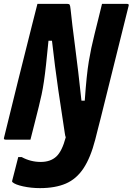

<svg xmlns="http://www.w3.org/2000/svg" viewBox="-22 -720 684 990"><path d="M135 0H7Q-5 0 -1 -11Q35 -157 71 -303Q107 -449 144 -594Q151 -620 157.5 -647Q164 -674 171 -700H325Q334 -700 337 -696Q340 -692 342 -672Q349 -602 365 -481Q381 -360 398 -201H415Q420 -271 425 -319.5Q430 -368 436 -404Q442 -440 449 -473Q456 -506 466 -546Q476 -584 485 -622.5Q494 -661 504 -700H633Q645 -700 641 -689L497 -110Q490 -83 483 -55.5Q476 -28 469 0Q445 93 408.5 148Q372 203 317.5 226.5Q263 250 184 250Q139 250 97.5 241Q56 232 42 219Q39 216 41 211Q49 181 56.5 151Q64 121 72 90H90Q136 115 188 115Q238 115 268 87.5Q298 60 317 -12Q314 -19 312 -34Q296 -136 278.5 -256.5Q261 -377 246 -510H228Q221 -438 215.5 -387.5Q210 -337 204.5 -300Q199 -263 192.5 -232.5Q186 -202 178 -170Q167 -127 156.5 -84.5Q146 -42 135 0Z"/></svg>

Font: Recursive Mn Lnr St
Style: Bold Italic
Weight: 700
Italic angle: -15°
Monospace: yes
Version: Version 1.079;hotconv 1.0.112;makeotfexe 2.5.65598; ttfautoh